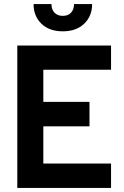

<svg xmlns="http://www.w3.org/2000/svg" viewBox="-20 -924 611 944"><path d="M145 -904H233Q233 -878 247.5 -862Q262 -846 289 -846Q315 -846 329.5 -862Q344 -878 344 -904H433Q433 -845 394 -807.5Q355 -770 289 -770Q222 -770 183.5 -807.5Q145 -845 145 -904ZM65 -700H526V-581H193V-423H420V-303H193V-120H526V0H65Z"/></svg>

Font: Haskoy Bold
Style: Regular
Weight: 700
Designer: Ertekin Erdin
Foundry: Ertekin Erdin
Version: Version 1.500; ttfautohint (v1.8.3)